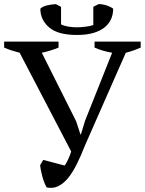

<svg xmlns="http://www.w3.org/2000/svg" viewBox="-20 -901 700 928"><path d="M0 0ZM522 -646Q472 -655 437 -671V-700H660V-671Q647 -665 629 -658.5Q611 -652 588 -646L392 -201Q371 -147 350 -105.5Q329 -64 307 -38Q285 -12 260 -0.5Q235 11 206 5Q200 -4 194.5 -18Q189 -32 185 -47Q181 -62 178 -76.5Q175 -91 174 -103L189 -128L292 -101Q296 -105 300.5 -113Q305 -121 309.5 -131Q314 -141 318 -151Q322 -161 324 -169L75 -646Q56 -651 37 -657Q18 -663 0 -671V-700H263V-671Q246 -664 225.5 -657.5Q205 -651 182 -646L348 -315L369 -251H371L391 -317ZM352 -732Q260 -732 217.5 -768.5Q175 -805 175 -859Q186 -870 207.5 -875Q229 -880 250 -881L275 -868V-783Q289 -776 309.5 -772.5Q330 -769 353 -769Q370 -769 393.5 -772Q417 -775 431 -780V-868L456 -881Q471 -882 492.5 -875.5Q514 -869 527 -859Q527 -832 517 -809Q507 -786 486 -769Q465 -752 432 -742Q399 -732 352 -732Z"/></svg>

Font: PT Serif
Style: Regular
Weight: 400
Designer: A.Korolkova, O.Umpeleva, V.Yefimov
Foundry: ParaType Ltd
Version: Version 1.000W OFL; ttfautohint (v1.6)